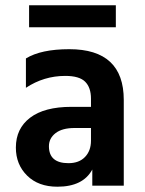

<svg xmlns="http://www.w3.org/2000/svg" viewBox="-20 -702 547 726"><path d="M239 -85Q279 -85 301.5 -108.5Q324 -132 324 -170V-218H262Q215 -218 190 -198.5Q165 -179 165 -149Q165 -85 239 -85ZM329 -61Q294 4 197 4Q125 4 82.5 -38Q40 -80 40 -144Q40 -216 94 -257Q148 -298 250 -298H324V-329Q324 -371 302 -393Q280 -415 227 -415Q146 -415 78 -370V-481Q135 -516 242 -516Q448 -516 448 -324V0H329ZM418 -599H90V-682H418Z"/></svg>

Font: Hind Madurai SemiBold
Style: Regular
Weight: 600
Designer: Jyotish Sonowal
Foundry: Indian Type Foundry
Version: Version 1.001;PS 1.0;hotconv 1.0.86;makeotf.lib2.5.63406; tt